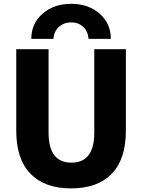

<svg xmlns="http://www.w3.org/2000/svg" viewBox="-20 -992 755 1021"><path d="M66.4 -297.9V-730.5H238.3V-287.1Q238.3 -127 359.9 -127Q481.4 -127 481.4 -287.1V-730.5H649.4V-297.9Q649.4 -145.5 574.2 -67.9Q499 9.8 358.4 9.8Q217.8 9.8 142.1 -67.9Q66.4 -145.5 66.4 -297.9ZM146.5 -785.2Q146.5 -867.2 206.5 -919.4Q266.6 -971.7 358.4 -971.7Q450.2 -971.7 509.8 -919.4Q569.3 -867.2 569.3 -785.2H451.2Q447.3 -826.2 421.9 -849.6Q396.5 -873 358.4 -873Q320.3 -873 293.9 -849.6Q267.6 -826.2 263.7 -785.2Z"/></svg>

Font: GenEi M Gothic v2 Heavy
Style: Regular
Weight: 800
Version: Version 2.0